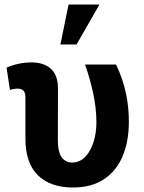

<svg xmlns="http://www.w3.org/2000/svg" viewBox="-20 -811 629 841"><path d="M299.3 10.3Q201.2 10.3 146.2 -43.2Q91.3 -96.7 91.3 -204.6V-383.3Q91.3 -405.3 82.5 -414.1Q73.7 -422.9 56.2 -422.9Q48.3 -422.9 39.6 -420.9Q30.8 -418.9 23.4 -417.5L8.8 -514.2Q27.3 -523.9 57.4 -530.8Q87.4 -537.6 117.2 -537.6Q172.9 -537.6 203.4 -509.3Q233.9 -481 233.9 -423.3L233.4 -197.3Q233.4 -145.5 250.2 -122.3Q267.1 -99.1 296.4 -99.1Q328.1 -99.1 351.8 -122.6Q375.5 -146 388.9 -186.3Q402.3 -226.6 402.3 -276.4Q401.9 -338.4 388.4 -401.4Q375 -464.4 352.5 -528.3H488.3Q504.9 -494.1 517.6 -454.8Q530.3 -415.5 537.4 -370.8Q544.4 -326.2 544.4 -276.4Q544.4 -191.4 517.1 -126.7Q489.7 -62 435.3 -25.9Q380.9 10.3 299.3 10.3ZM244.6 -616.2 280.3 -791H415.5L315.4 -616.2Z"/></svg>

Font: Robotiche
Style: Bold
Weight: 700
Designer: Google
Version: Version 2.001